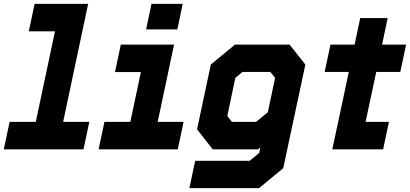

<svg xmlns="http://www.w3.org/2000/svg" viewBox="-54 -770 2114 990"><path d="M-34.5 0 -4.5 -141.5H130.5L229.5 -608.5H94.5L124.5 -750H400.5L271.5 -141.5H406.5L376.5 0ZM43.5 -71H329H183.5L312.5 -679.5H172.5H312.5L183.5 -71H43.5Z M699.5 -618.5 727 -750H888L860.5 -618.5ZM792.5 -676H792L797 -700H797.5ZM454.5 0 484.5 -141.5H618L672.5 -398.5H539L569 -540H843.5L759 -141.5H892.5L862.5 0ZM532.5 -71H815H671L755.5 -469.5H617H755.5L671 -71H532.5Z M922.5 200 952.5 59H1233.5L1282.5 18.5L1288.5 -10L1276.5 0H1043L962 -103L1033 -437L1157.5 -540H1439L1520.5 -437L1406.5 97L1282 200ZM1000 130H1254.5L1349.5 47L1444 -399L1390.5 -470H1177L1094.5 -402L1040.5 -148L1100.5 -71H1273.5L1395 -167L1349.5 47L1254.5 130H1000ZM1100.5 -71 1040.5 -148 1094.5 -402 1177 -470H1390.5L1444 -399L1395 -167L1273.5 -71ZM1142 -141.5H1266.5L1327 -191.5L1364.5 -368.5L1340 -399H1196.5L1159.5 -368.5L1118 -172Z M1659.5 0 1744.5 -399H1620L1650 -540H1774.5L1803.5 -677H1945L1916 -540H2040L2010 -399H1886L1831 -141.5H1951.5L1921.5 0ZM1745.5 -71.5H1874.5V-71H1745.5L1830.5 -471H1962V-470.5H1830.5L1861 -614.5L1830.5 -471H1698.5L1699 -471.5H1831Z"/></svg>

Font: Tourney Black
Style: Italic
Weight: 900
Italic angle: -12°
Version: Version 1.015